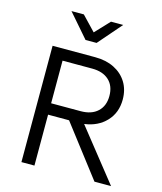

<svg xmlns="http://www.w3.org/2000/svg" viewBox="-135 -1041 964 1140"><g transform="rotate(15 347.5 -471.5)"><path d="M186 0H106V-715H368Q435 -715 485 -690Q535 -665 563 -620Q591 -575 591 -514Q591 -433 540.5 -379.5Q490 -326 407 -315L657 0H555L315 -313H186ZM368 -645H186V-383H368Q434 -383 471.5 -418Q509 -453 509 -514Q509 -576 471.5 -610.5Q434 -645 368 -645ZM161 -943H237L321 -855L404 -943H479L354 -799H286Z"/></g></svg>

Font: Wix Madefor Text
Style: Regular
Weight: 400
Designer: Dalton Maag Ltd
Foundry: Dalton Maag Ltd
Version: Version 3.100